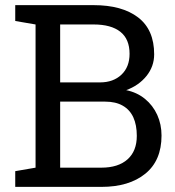

<svg xmlns="http://www.w3.org/2000/svg" viewBox="-20 -731 686 751"><path d="M39.6 0V-61.5L119.1 -75.2V-635.3L39.6 -648.9V-710.9H119.1H346.2Q457.5 -710.9 520.3 -662.8Q583 -614.7 583 -518.6Q583 -471.2 553 -433.8Q522.9 -396.5 473.6 -378.4Q516.1 -369.6 547.1 -344.2Q578.1 -318.8 595 -281.7Q611.8 -244.6 611.8 -200.7Q611.8 -103 548.3 -51.5Q484.9 0 376.5 0ZM215.3 -75.2H376.5Q442.4 -75.2 478.8 -107.7Q515.1 -140.1 515.1 -199.7Q515.1 -242.2 501.5 -272Q487.8 -301.8 460.2 -317.6Q432.6 -333.5 391.1 -333.5H215.3ZM215.3 -408.7H371.1Q422.9 -408.7 454.8 -438.7Q486.8 -468.8 486.8 -520.5Q486.8 -578.1 450.7 -606.7Q414.6 -635.3 346.2 -635.3H215.3Z"/></svg>

Font: Hanuman
Style: Regular
Weight: 400
Designer: Danh Hong
Foundry: Danh Hong
Version: Version 9.000